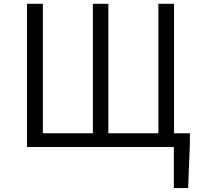

<svg xmlns="http://www.w3.org/2000/svg" viewBox="-20 -752 1040 982"><path d="M870.1 -70.3H951.2V-21.5L942.4 210H869.1V0H118.2V-732.4H199.2V-70.3H455.1V-732.4H534.2V-70.3H790V-732.4H870.1Z"/></svg>

Font: GenEi Gothic M SemiLight
Style: Regular
Weight: 350
Designer: o_tamon (Modified); [Source Han Sans]
Ryoko NISHIZUKA  (kana & ideographs); Paul D. Hunt (Latin, Greek & Cyrillic); Wenl
Version: Version 1.1a;Original Version 1.004